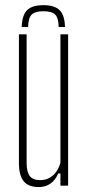

<svg xmlns="http://www.w3.org/2000/svg" viewBox="-20 -736 349 761"><path d="M152 -715.5Q196.5 -715.5 216.5 -695.5Q236.5 -675.5 237.5 -629H212.5Q212 -664 199 -677.8Q186 -691.5 152 -691.5Q118.5 -691.5 105.2 -677.8Q92 -664 91.5 -629H66Q67.5 -675.5 87.2 -695.5Q107 -715.5 152 -715.5ZM134 5.5Q93.5 5.5 74.2 -17.2Q55 -40 55 -92V-600H85.5V-91Q85.5 -54 98.2 -38Q111 -22 139 -22Q167.5 -22 188.8 -39.8Q210 -57.5 219.5 -90.5V-600H250V0H219.5V-48.5H210.5Q200 -22.5 180.2 -8.5Q160.5 5.5 134 5.5Z"/></svg>

Font: Big Shoulders Display Thin ExtraLight
Style: Regular
Weight: 250
Version: Version 2.002